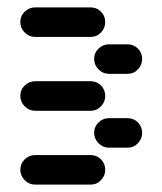

<svg xmlns="http://www.w3.org/2000/svg" viewBox="-20 -710 440 520"><path d="M35 -250Q35 -234 47 -222Q59 -210 75 -210H225Q242 -210 253.5 -222Q265 -234 265 -250Q265 -267 253.5 -278.5Q242 -290 225 -290H75Q59 -290 47 -278.5Q35 -267 35 -250ZM235 -350Q235 -334 247 -322Q259 -310 275 -310H325Q342 -310 353.5 -322Q365 -334 365 -350Q365 -367 353.5 -378.5Q342 -390 325 -390H275Q259 -390 247 -378.5Q235 -367 235 -350ZM35 -450Q35 -434 47 -422Q59 -410 75 -410H225Q242 -410 253.5 -422Q265 -434 265 -450Q265 -467 253.5 -478.5Q242 -490 225 -490H75Q59 -490 47 -478.5Q35 -467 35 -450ZM235 -550Q235 -534 247 -522Q259 -510 275 -510H325Q342 -510 353.5 -522Q365 -534 365 -550Q365 -567 353.5 -578.5Q342 -590 325 -590H275Q259 -590 247 -578.5Q235 -567 235 -550ZM35 -650Q35 -634 47 -622Q59 -610 75 -610H225Q242 -610 253.5 -622Q265 -634 265 -650Q265 -667 253.5 -678.5Q242 -690 225 -690H75Q59 -690 47 -678.5Q35 -667 35 -650Z"/></svg>

Font: Matrix Sans Raster
Style: Regular
Weight: 400
Designer: Brad Neil
Version: Version 1.100